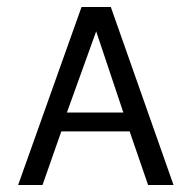

<svg xmlns="http://www.w3.org/2000/svg" viewBox="-20 -547 555 551"><path d="M352 -170H156L102 -16H32L214 -527H298L478 -16H405ZM334 -224 256 -457 172 -224Z"/></svg>

Font: Ekushey Sumon
Style: Regular
Weight: 400
Designer: Al Mamun Sumon
Foundry: Al Mamun Sumon
Version: Version 1.0